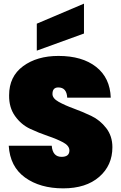

<svg xmlns="http://www.w3.org/2000/svg" viewBox="-20 -1027 665 1054"><path d="M597 -219Q597 -119 524.5 -56Q452 7 327 7Q200 7 117.5 -52.5Q35 -112 28 -227H264Q269 -166 318 -166Q361 -166 361 -201Q361 -227 326.5 -245.5Q292 -264 243 -280.5Q194 -297 145 -320Q96 -343 62.5 -390Q29 -437 30 -504Q30 -607 106.5 -663.5Q183 -720 301 -720Q431 -720 507.5 -660Q584 -600 588 -491H349Q346 -547 300 -547Q268 -547 268 -511Q268 -487 302 -468Q336 -449 384 -431.5Q432 -414 480.5 -391Q529 -368 563 -324Q597 -280 597 -219ZM182 -897 441 -1007V-843L182 -749Z"/></svg>

Font: Poppins Black
Style: Regular
Weight: 900
Designer: Ninad Kale (Devanagari), Jonny Pinhorn (Latin)
Foundry: Indian Type Foundry
Version: Version 3.200;PS 1.000;hotconv 16.6.54;makeotf.lib2.5.65590